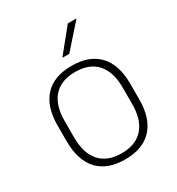

<svg xmlns="http://www.w3.org/2000/svg" viewBox="-167 -788 839 908"><g transform="rotate(-30 253.0 -334.5)"><path d="M253 12Q155.5 12 105.2 -43Q55 -98 55 -201V-286.5Q55 -389.5 105.5 -444Q156 -498.5 253 -498.5Q350 -498.5 400.8 -444Q451.5 -389.5 451.5 -286.5V-201Q451.5 -98 400.8 -43Q350 12 253 12ZM253 -21.5Q330 -21.5 370.8 -67.2Q411.5 -113 411.5 -199.5V-288Q411.5 -374 371 -419.5Q330.5 -465 253 -465Q175.5 -465 135 -419.5Q94.5 -374 94.5 -288V-199.5Q94.5 -113 135 -67.2Q175.5 -21.5 253 -21.5ZM235.5 -554 338.5 -681H385V-680L272.5 -553H235.5Z"/></g></svg>

Font: Anek Devanagari Medium ExtraLight
Style: Regular
Weight: 250
Version: Version 1.003